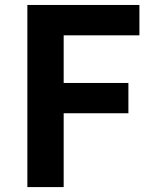

<svg xmlns="http://www.w3.org/2000/svg" viewBox="-20 -761 625 781"><path d="M91.3 0V-740.8H547.1V-617.3H239V-423.5H502.3V-300.3H239V0Z"/></svg>

Font: Noto Sans SC Thin
Style: Regular
Weight: 100
Designer: Ryoko NISHIZUKA 西塚涼子 (kana, bopomofo & ideographs); Paul D. Hunt (Latin, Greek & Cyrillic); Sandoll Communications 산돌커뮤니
Foundry: Adobe
Version: Version 2.004-H2;hotconv 1.0.118;makeotfexe 2.5.65603